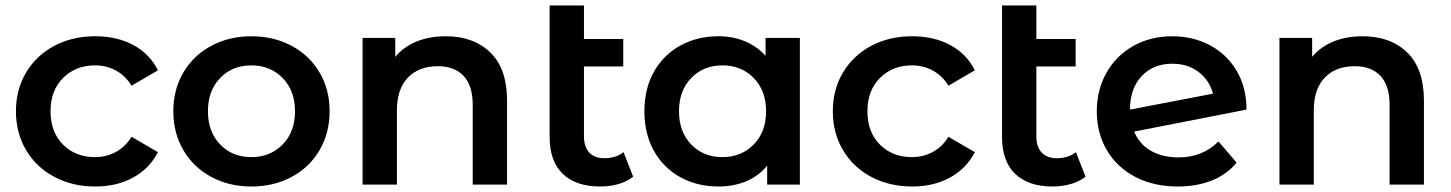

<svg xmlns="http://www.w3.org/2000/svg" viewBox="-20 -672 5281 699"><path d="M38 -267Q38 -346 75 -408Q112 -470 177.5 -505Q243 -540 327 -540Q406 -540 465.5 -508Q525 -476 555 -416L459 -360Q436 -397 401.5 -415.5Q367 -434 326 -434Q256 -434 210 -388.5Q164 -343 164 -267Q164 -191 209.5 -145.5Q255 -100 326 -100Q367 -100 401.5 -118.5Q436 -137 459 -174L555 -118Q524 -58 464.5 -25.5Q405 7 327 7Q244 7 178 -28Q112 -63 75 -125.5Q38 -188 38 -267Z M611 -267Q611 -346 647.5 -408Q684 -470 749 -505Q814 -540 895 -540Q977 -540 1042 -505Q1107 -470 1143.5 -408Q1180 -346 1180 -267Q1180 -188 1143.5 -125.5Q1107 -63 1042 -28Q977 7 895 7Q814 7 749 -28Q684 -63 647.5 -125.5Q611 -188 611 -267ZM1054 -267Q1054 -342 1009 -388Q964 -434 895 -434Q826 -434 781.5 -388Q737 -342 737 -267Q737 -192 781.5 -146Q826 -100 895 -100Q964 -100 1009 -146Q1054 -192 1054 -267Z M1826 -306V0H1701V-290Q1701 -360 1668 -395.5Q1635 -431 1574 -431Q1505 -431 1465 -389.5Q1425 -348 1425 -270V0H1300V-534H1419V-465Q1450 -502 1497 -521Q1544 -540 1603 -540Q1704 -540 1765 -481Q1826 -422 1826 -306Z M2285 -29Q2263 -11 2231.5 -2Q2200 7 2165 7Q2077 7 2029 -39Q1981 -85 1981 -173V-652H2106V-530H2249V-430H2106V-176Q2106 -137 2125.5 -116.5Q2145 -96 2180 -96Q2222 -96 2250 -118Z M2892 -534V0H2773V-69Q2742 -31 2696.5 -12Q2651 7 2596 7Q2518 7 2456.5 -27Q2395 -61 2360.5 -123Q2326 -185 2326 -267Q2326 -349 2360.5 -410.5Q2395 -472 2456.5 -506Q2518 -540 2596 -540Q2648 -540 2691.5 -522Q2735 -504 2767 -469V-534ZM2769 -267Q2769 -342 2724 -388Q2679 -434 2610 -434Q2541 -434 2496.5 -388Q2452 -342 2452 -267Q2452 -192 2496.5 -146Q2541 -100 2610 -100Q2679 -100 2724 -146Q2769 -192 2769 -267Z M3012 -267Q3012 -346 3049 -408Q3086 -470 3151.5 -505Q3217 -540 3301 -540Q3380 -540 3439.5 -508Q3499 -476 3529 -416L3433 -360Q3410 -397 3375.5 -415.5Q3341 -434 3300 -434Q3230 -434 3184 -388.5Q3138 -343 3138 -267Q3138 -191 3183.5 -145.5Q3229 -100 3300 -100Q3341 -100 3375.5 -118.5Q3410 -137 3433 -174L3529 -118Q3498 -58 3438.5 -25.5Q3379 7 3301 7Q3218 7 3152 -28Q3086 -63 3049 -125.5Q3012 -188 3012 -267Z M3932 -29Q3910 -11 3878.5 -2Q3847 7 3812 7Q3724 7 3676 -39Q3628 -85 3628 -173V-652H3753V-530H3896V-430H3753V-176Q3753 -137 3772.5 -116.5Q3792 -96 3827 -96Q3869 -96 3897 -118Z M4416 -157 4482 -80Q4447 -37 4392 -15Q4337 7 4268 7Q4180 7 4113 -28Q4046 -63 4009.5 -125.5Q3973 -188 3973 -267Q3973 -345 4008.5 -407.5Q4044 -470 4106.5 -505Q4169 -540 4248 -540Q4323 -540 4384.5 -507.5Q4446 -475 4482 -414.5Q4518 -354 4518 -273L4109 -193Q4128 -147 4170 -123Q4212 -99 4271 -99Q4358 -99 4416 -157ZM4094 -274V-273L4396 -331Q4383 -380 4343.5 -410Q4304 -440 4248 -440Q4179 -440 4136.5 -395Q4094 -350 4094 -274Z M5164 -306V0H5039V-290Q5039 -360 5006 -395.5Q4973 -431 4912 -431Q4843 -431 4803 -389.5Q4763 -348 4763 -270V0H4638V-534H4757V-465Q4788 -502 4835 -521Q4882 -540 4941 -540Q5042 -540 5103 -481Q5164 -422 5164 -306Z"/></svg>

Font: Montserrat Alternates SemiBold
Style: Regular
Weight: 600
Designer: Julieta Ulanovsky
Foundry: Julieta Ulanovsky
Version: Version 7.200